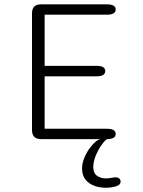

<svg xmlns="http://www.w3.org/2000/svg" viewBox="-20 -639 659 882"><path d="M511.5 -595.5Q511.5 -571.5 471 -571.5H185V-336.5H424.5Q445 -336.5 454.2 -330.2Q463.5 -324 463.5 -312.5Q463.5 -301.5 454.2 -295Q445 -288.5 424.5 -288.5H185V-47.5H471Q511.5 -47.5 511.5 -23.5Q511.5 0 471 0H168.5Q127 0 127 -41.5V-578Q127 -619 168.5 -619H471Q511.5 -619 511.5 -595.5ZM466 223.5Q437.5 223.5 412.5 214.2Q387.5 205 372.2 185.5Q357 166 357 135.5Q357 113 366 89.5Q375 66 389 46Q403 26 417.8 13.2Q432.5 0.5 443.5 0H471.5Q460 7.5 445.2 28.8Q430.5 50 419.5 77Q408.5 104 408.5 129Q408.5 156.5 425.8 168.5Q443 180.5 466 180.5Q472.5 180.5 480.5 179.8Q488.5 179 495 177.5Q499.5 176.5 503.5 176Q507.5 175.5 511 175.5Q522 175.5 528 181Q534 186.5 534 195Q534 211 512 217.2Q490 223.5 466 223.5Z"/></svg>

Font: Sono Monospace Light
Style: Regular
Weight: 300
Version: Version 2.112